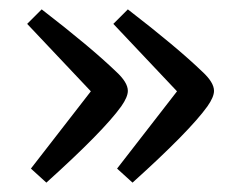

<svg xmlns="http://www.w3.org/2000/svg" viewBox="-20 -459 532 410"><path d="M174 -264 38 -408 69 -439Q174 -358 228 -306Q253 -283 253 -265Q253 -252 239 -232Q201 -179 79 -69L46 -99ZM358 -264 222 -408 253 -439Q358 -358 412 -306Q437 -283 437 -265Q437 -252 423 -232Q385 -179 263 -69L230 -99Z"/></svg>

Font: BreeCF
Style: Light
Weight: 300
Designer: Veronika Burian, Jos Scaglione
Foundry: TypeTogether
Version: Version 0.0.2